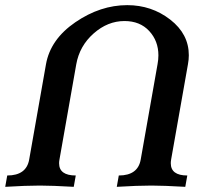

<svg xmlns="http://www.w3.org/2000/svg" viewBox="-30 -723 814 743"><path d="M687 0Q602.5 -4.9 556.2 -4.9Q502 -4.9 421.9 0L429.7 -43.9Q503.9 -43.9 514.6 -106L579.6 -474.1Q583 -492.2 583 -508.8Q583 -564.5 547.4 -603Q511.7 -641.6 451.7 -641.6Q386.7 -641.6 332.3 -593.5Q277.8 -545.4 265.1 -474.1L200.2 -106Q198.7 -98.1 198.7 -91.3Q198.7 -43.9 263.2 -43.9L255.4 0Q170.9 -4.9 124.5 -4.9Q70.3 -4.9 -9.8 0L-2 -43.9Q72.3 -43.9 83 -106L147.9 -474.1Q165 -570.8 261.7 -637Q358.4 -703.1 462.4 -703.1Q556.6 -703.1 628.7 -647.2Q700.7 -591.3 700.7 -509.3Q700.7 -492.2 697.3 -474.1L632.3 -106Q630.9 -98.1 630.9 -91.3Q630.9 -43.9 694.8 -43.9Z"/></svg>

Font: Kelvinch
Style: Bold Italic
Weight: 700
Italic angle: -10°
Designer: Paul James Miller
Foundry: High-Logic / Made with FontCreator
Version: Version 3.30 September 23, 2016